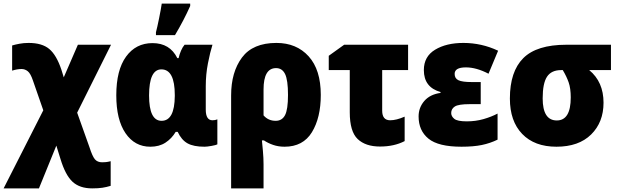

<svg xmlns="http://www.w3.org/2000/svg" viewBox="-44 -800 3418 1060"><path d="M23 -549V-410Q51 -419 75 -419Q94 -419 109.5 -406.5Q125 -394 138 -355L195 -191L-24 240H171L267 4L290 78Q317 167 356.5 203.5Q396 240 465 240Q499 240 521.5 236.5Q544 233 567 226V90Q551 94 540.5 95Q530 96 520 96Q494 96 480 79.5Q466 63 450 13L382 -178L569 -553H386L308 -373L295 -415Q268 -496 228 -529.5Q188 -563 114 -563Q87 -563 63.5 -558.5Q40 -554 23 -549Z M922 -606Q971 -688 1006 -767V-780H849Q845 -752 834.5 -700Q824 -648 817 -622V-606ZM926 -72H937Q958 -27 991.5 -8.5Q1025 10 1085 10Q1099 10 1124 5.5Q1149 1 1156 -3V-141Q1144 -136 1129 -136Q1092 -136 1092 -195V-324Q1092 -389 1104 -450.5Q1116 -512 1129 -553H975Q964 -540 955.5 -520.5Q947 -501 942 -479H935Q894 -562 798 -562Q706 -562 652 -487.5Q598 -413 598 -274Q598 -139 649 -64.5Q700 10 786 10Q835 10 869.5 -12.5Q904 -35 926 -72ZM779 -273Q779 -417 847 -417Q921 -417 921 -275V-270Q920 -133 848 -133Q779 -133 779 -273Z M1546 -276Q1546 -195 1529.5 -164Q1513 -133 1478 -133Q1437 -133 1411 -163V-306Q1411 -424 1480 -424Q1514 -424 1530 -391Q1546 -358 1546 -276ZM1482 -563Q1352 -563 1292 -482.5Q1232 -402 1232 -273V240H1411V107Q1411 73 1407.5 33.5Q1404 -6 1402 -25H1413Q1435 -10 1464 0Q1493 10 1527 10Q1629 10 1678 -70Q1727 -150 1727 -276Q1727 -415 1660 -489Q1593 -563 1482 -563Z M1856 -553 1771 -492V-413H1887V-180Q1887 -74 1930.5 -32.5Q1974 9 2054 9Q2132 9 2190 -21V-156Q2144 -136 2110 -136Q2066 -136 2066 -189V-413H2209V-553Z M2560 -347Q2508 -347 2487 -357Q2466 -367 2466 -392Q2466 -428 2528 -428Q2586 -428 2653 -393L2706 -520Q2615 -563 2514 -563Q2420 -563 2358 -525.5Q2296 -488 2296 -413Q2296 -318 2388 -292V-287Q2330 -279 2298.5 -242.5Q2267 -206 2267 -157Q2267 -79 2321.5 -34.5Q2376 10 2504 10Q2570 10 2616 0.5Q2662 -9 2703 -29V-173Q2669 -155 2625.5 -142.5Q2582 -130 2533 -130Q2481 -130 2464 -144Q2447 -158 2447 -176Q2447 -199 2467 -212Q2487 -225 2549 -225H2610V-347Z M3209 -413H3329V-553H3083Q2919 -553 2845 -479Q2771 -405 2771 -256Q2771 -131 2839 -60.5Q2907 10 3028 10Q3151 10 3219.5 -57.5Q3288 -125 3288 -233Q3288 -348 3209 -413ZM3054 -413H3063Q3084 -378 3095.5 -345Q3107 -312 3107 -262Q3107 -135 3030 -135Q2952 -135 2952 -257Q2952 -340 2976 -376.5Q3000 -413 3054 -413Z"/></svg>

Font: Noto Sans UI SemiCondensed Black
Style: Regular
Weight: 900
Width: 4
Designer: Monotype Design Team
Foundry: Monotype Imaging Inc.
Version: 1.001